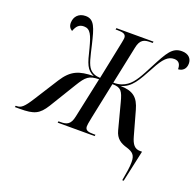

<svg xmlns="http://www.w3.org/2000/svg" viewBox="-211 -884 1286 1259"><g transform="rotate(20 431.5 -255.0)"><path d="M770 210H780L828 -10H814C776 -10 757 -35 743 -86L696 -254C674 -333 638 -365 548 -367C621 -387 651 -446 706 -547C747 -625 777 -654 819 -654C855 -654 865 -629 865 -599C895 -600 919 -620 919 -658C919 -692 896 -719 849 -719C782 -719 756 -669 699 -560C658 -480 630 -427 590 -399C567 -383 540 -371 496 -371L551 -634C563 -695 591 -704 634 -704H650L652 -714H393L391 -704H405C441 -704 464 -699 464 -671C464 -666 462 -655 458 -634L404 -371C372 -372 350 -381 332 -400C307 -428 298 -477 279 -558C253 -667 238 -720 177 -720C128 -720 101 -687 100 -647C99 -623 109 -607 126 -597C139 -632 155 -652 190 -652C235 -652 250 -614 272 -531C297 -427 308 -391 361 -368C260 -366 207 -347 152 -261L46 -94C3 -26 -16 -10 -47 -10H-53L-56 0H-22C79 0 112 -16 156 -86L269 -271C312 -341 331 -359 401 -360L341 -79C329 -19 302 -10 260 -10H245L243 0H501L503 -10H487C453 -10 431 -15 431 -43C431 -53 433 -66 441 -106L494 -360C554 -360 567 -340 586 -267L633 -88C647 -34 680 -14 726 -1C770 13 787 30 787 77C788 110 779 159 770 210Z"/></g></svg>

Font: Noto Serif Display Condensed Medium
Style: Italic
Weight: 500
Width: 3
Italic angle: -12°
Designer: Monotype Design Team
Foundry: Monotype Imaging Inc.
Version: Version 2.009